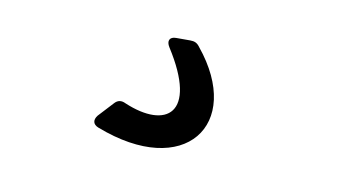

<svg xmlns="http://www.w3.org/2000/svg" viewBox="-36 -72 658 349"><g transform="rotate(10 292.5 102.0)"><path d="M155 185C325 251 413 135 310 9C305 2 300 0 292 0H266C254 0 250 8 257 19C328 130 276 167 196 133C188 129 181 130 175 137L150 164C143 173 145 181 155 185Z"/></g></svg>

Font: OpenDyslexic3
Style: Regular
Weight: 400
Designer: Abelardo Gonzalez
Version: Version 3.001;PS 003.001;hotconv 1.0.88;makeotf.lib2.5.64775